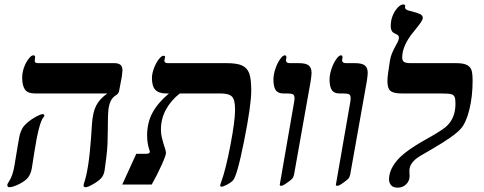

<svg xmlns="http://www.w3.org/2000/svg" viewBox="-20 -841 2205 875"><path d="M141.1 -415Q106 -415 93.5 -433.3Q81.1 -451.7 81.1 -486.8Q81.1 -509.8 89.1 -532.7Q97.2 -555.7 109.9 -572.3Q122.6 -588.9 130.9 -588.9Q140.1 -588.9 140.1 -581.1L138.2 -563Q138.2 -553.2 153.8 -553.2H501Q520 -553.2 529.1 -545.4Q538.1 -537.6 538.1 -520L535.2 -492.2L522.9 -426.8Q520.5 -414.1 508.8 -407.2Q493.7 -397.9 485.8 -383.1Q478 -368.2 474.6 -345.2Q471.2 -322.3 471.2 -246.1Q471.2 -214.4 470 -186.8Q468.8 -159.2 464.6 -124.3Q460.4 -89.4 456.8 -65.4Q453.1 -41.5 440.2 -28.1Q427.2 -14.6 403.6 -1.2Q379.9 12.2 370.1 12.2Q360.8 12.2 360.8 3.9L362.3 -3.9Q384.8 -67.9 395 -213.9L398.9 -272.5Q402.3 -328.6 418.2 -359.6Q434.1 -390.6 469.2 -415ZM182.1 -314.9Q182.1 -310.5 178.2 -306.6Q157.7 -284.7 135.7 -142.6L125 -74.2Q120.6 -49.8 109.1 -33.7Q97.7 -17.6 68.4 -2.7Q39.1 12.2 22 12.2Q13.2 12.2 13.2 1Q14.2 -3.4 19 -10.7Q38.1 -38.1 45.9 -86.9Q66.9 -216.8 71 -230.2Q75.2 -243.7 81.8 -255.9Q88.4 -268.1 105.7 -283Q123 -297.9 144.3 -309.3Q165.5 -320.8 173.8 -320.8Q182.1 -320.8 182.1 -314.9Z M713.4 -251Q713.4 -232.4 717 -216.3Q720.7 -200.2 724.9 -186.8Q729 -173.3 732.7 -162.4Q736.3 -151.4 736.3 -144Q736.3 -132.8 716.8 -89.4Q697.3 -45.9 671.4 0H537.1L601.1 -140.1H646Q661.6 -140.1 663.1 -148.9L661.1 -156.7Q650.4 -187.5 650.4 -223.1Q650.4 -282.2 675.3 -327.9Q700.2 -373.5 750 -415H739.3Q703.6 -415 688 -431.6Q672.4 -448.2 672.4 -484.9Q672.4 -505.4 681.6 -530Q690.9 -554.7 703.6 -570.8Q716.3 -586.9 724.1 -586.9Q732.4 -586.9 732.4 -582L729 -564.9Q729 -553.2 745.1 -553.2H1013.2Q1059.6 -553.2 1082.8 -542.7Q1106 -532.2 1115.5 -507.6Q1125 -482.9 1125 -428.2Q1125 -361.3 1092.3 -198Q1059.6 -34.7 1041 -18.1Q1030.3 -7.3 1013.4 1.2Q996.6 9.8 990.2 9.8Q983.4 9.8 983.4 4.9Q983.4 0.5 988.8 -13.7Q1009.3 -70.3 1030.3 -180.4Q1051.3 -290.5 1051.3 -340.8Q1051.3 -386.2 1037.4 -400.6Q1023.4 -415 986.3 -415H799.3Q758.8 -383.3 736.1 -341.3Q713.4 -299.3 713.4 -251Z M1272 -415Q1246.6 -415 1236.3 -430.7Q1226.1 -446.3 1226.1 -478Q1226.1 -500 1234.4 -525.6Q1242.7 -551.3 1255.6 -570.1Q1268.6 -588.9 1277.8 -588.9Q1285.2 -588.9 1285.2 -580.1L1283.2 -566.9Q1283.2 -553.2 1300.3 -553.2H1342.3Q1374 -553.2 1387 -542.7Q1399.9 -532.2 1399.9 -508.8Q1399.9 -499.5 1396 -472.2L1319.8 -43.9Q1316.9 -32.2 1311 -26.1Q1305.2 -20 1296.9 -14.2Q1270 5.9 1262.2 5.9Q1254.9 5.9 1254.9 1L1320.8 -378.4L1322.3 -392.1Q1322.3 -407.7 1314.5 -411.4Q1306.6 -415 1290 -415Z M1527.8 -415Q1502.4 -415 1492.2 -430.7Q1481.9 -446.3 1481.9 -478Q1481.9 -500 1490.2 -525.6Q1498.5 -551.3 1511.5 -570.1Q1524.4 -588.9 1533.7 -588.9Q1541 -588.9 1541 -580.1L1539.1 -566.9Q1539.1 -553.2 1556.2 -553.2H1598.1Q1629.9 -553.2 1642.8 -542.7Q1655.8 -532.2 1655.8 -508.8Q1655.8 -499.5 1651.9 -472.2L1575.7 -43.9Q1572.8 -32.2 1566.9 -26.1Q1561 -20 1552.7 -14.2Q1525.9 5.9 1518.1 5.9Q1510.7 5.9 1510.7 1L1576.7 -378.4L1578.1 -392.1Q1578.1 -407.7 1570.3 -411.4Q1562.5 -415 1545.9 -415Z M1813 -415Q1773.9 -415 1759.8 -426.5Q1745.6 -438 1745.6 -471.2Q1745.6 -487.8 1749 -510.3Q1752.4 -532.7 1756.8 -563Q1759.8 -582.5 1766.6 -598.4Q1773.4 -614.3 1780.3 -627Q1787.1 -639.6 1792.5 -649.9Q1797.9 -660.2 1797.9 -668.9Q1797.9 -678.2 1791.7 -681.9Q1785.6 -685.5 1776.9 -689.9Q1760.7 -696.8 1760.7 -722.2Q1760.7 -748.5 1770 -770.8Q1779.3 -793 1793 -806.9Q1806.6 -820.8 1816.9 -820.8Q1826.7 -820.8 1826.7 -813L1825.7 -807.1Q1825.7 -795.9 1849.6 -791Q1880.9 -783.2 1893.8 -777.1Q1906.7 -771 1906.7 -759.8Q1906.7 -752 1897.7 -738.5Q1888.7 -725.1 1865.7 -697.3Q1813 -633.8 1813 -579.1Q1813 -564.9 1821 -559.1Q1829.1 -553.2 1851.6 -553.2H2058.6Q2087.9 -553.2 2104 -546.6Q2120.1 -540 2127 -525.9Q2133.8 -511.7 2133.8 -472.2Q2133.8 -401.4 2118.9 -341.1Q2104 -280.8 2079.6 -253.9Q2049.8 -220.2 1948.7 -161.6L1896 -130.9Q1845.7 -101.1 1845.7 -63L1846.7 -39.1Q1846.7 -16.1 1830.8 -1Q1814.9 14.2 1793 14.2Q1771 14.2 1762 2.7Q1752.9 -8.8 1752.9 -22.9Q1752.9 -65.9 1788.6 -108.9Q1824.2 -151.9 1922.4 -206.5Q1986.3 -242.2 2009.3 -260.7Q2032.2 -279.3 2043.9 -306.2Q2055.7 -333 2055.7 -368.2Q2055.7 -391.6 2051.5 -399.9Q2047.4 -408.2 2037.1 -411.6Q2026.9 -415 1989.7 -415Z"/></svg>

Font: Tinos
Style: Bold Italic
Weight: 700
Italic angle: -16.333°
Designer: Steve Matteson
Foundry: Monotype Imaging Inc.
Version: Version 1.23